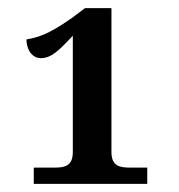

<svg xmlns="http://www.w3.org/2000/svg" viewBox="-20 -839 440 472"><path d="M63 -387H342V-427H299C274 -427 254 -431 254 -465V-819H189L157 -795C96 -752 71 -747 45 -742C45 -716 60 -696 80 -696C106 -696 124 -714 159 -751V-465C159 -431 139 -427 115 -427H63Z"/></svg>

Font: Noto Serif Semi
Style: Regular
Weight: 600
Designer: Monotype Design Team
Foundry: Monotype Imaging Inc.
Version: Version 1.002